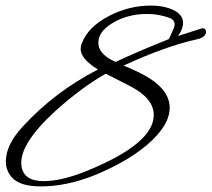

<svg xmlns="http://www.w3.org/2000/svg" viewBox="-20 -650 758 688"><path d="M718 -533C719 -544 713 -551 702 -548L618 -521C630 -538 636 -553 636 -568C636 -585 627 -599 609 -610C586 -623 557 -630 520 -630C469 -630 420 -618 373 -594C322 -568 288 -535 273 -494C270 -487 269 -481 269 -474C269 -451 290 -426 331 -401C228 -348 138 -280 62 -197C21 -153 1 -111 1 -72C1 -50 8 -31 22 -15C41 7 76 18 126 18C189 18 254 4 321 -23C396 -54 457 -89 506 -130C561 -177 588 -221 588 -264C588 -303 564 -339 515 -370C493 -384 462 -399 423 -415C520 -460 608 -492 689 -510C706 -514 716 -522 718 -533ZM333 -489C329 -518 345 -544 381 -566C418 -589 460 -600 507 -600C536 -600 562 -595 587 -586C603 -580 609 -569 604 -552C596 -533 590 -519 585 -510C498 -475 434 -447 394 -428C357 -445 336 -465 333 -489ZM359 -386 445 -342C502 -313 531 -278 531 -238C531 -169 451 -103 292 -38C231 -13 179 -1 137 -1C88 -1 62 -19 57 -55C50 -106 90 -171 177 -251C240 -308 301 -353 359 -386Z"/></svg>

Font: AlexBrush
Style: Regular
Weight: 400
Designer: Robert E. Leuschke
Foundry: Robert E. Leuschke
Version: Version 1.001